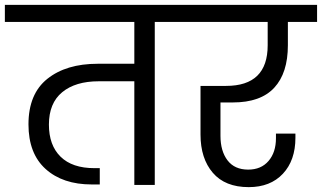

<svg xmlns="http://www.w3.org/2000/svg" viewBox="-47 -760 1323 789"><path d="M721 -670H589V0H505V-426H359Q263 -426 208.5 -381Q154 -336 154 -248Q154 -163 202 -116Q250 -69 341 -69H363V-2H330Q211 -2 140.5 -65.5Q70 -129 70 -249Q70 -374 147.5 -436Q225 -498 355 -498H505V-670H-27V-740H721Z M859 -339V-202Q859 -139 888 -101Q917 -63 973 -63Q1026 -63 1056.5 -98.5Q1087 -134 1087 -192V-211H1167V-194Q1167 -101 1115.5 -46Q1064 9 975 9Q878 9 827.5 -50Q777 -109 777 -207V-407H882Q1053 -407 1053 -574V-670H667V-740H1256V-670H1136V-574Q1136 -460 1080 -399.5Q1024 -339 910 -339Z"/></svg>

Font: MSTAGE
Style: Regular
Weight: 400
Designer: Ninad Kale (Devanagari), Jonny Pinhorn (Latin)
Foundry: Indian Type Foundry
Version: 4.004